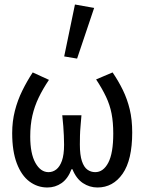

<svg xmlns="http://www.w3.org/2000/svg" viewBox="-20 -819 640 851"><path d="M190 12Q146 12 110.5 -14.5Q75 -41 54.5 -95Q34 -149 34 -229Q34 -281 46 -328Q58 -375 79 -417.5Q100 -460 125 -498L197 -465Q170 -425 151.5 -386.5Q133 -348 123.5 -306.5Q114 -265 114 -214Q114 -138 137 -97Q160 -56 195 -56Q214 -56 229.5 -68Q245 -80 254.5 -106.5Q264 -133 264 -178Q264 -198 263 -218Q262 -238 260.5 -260Q259 -282 256 -308H341Q339 -282 337 -260Q335 -238 334.5 -218Q334 -198 334 -178Q334 -132 343 -105Q352 -78 367.5 -67Q383 -56 402 -56Q438 -56 460 -98Q482 -140 482 -227Q482 -277 474.5 -315.5Q467 -354 450 -390Q433 -426 406 -467L479 -498Q505 -460 524.5 -420Q544 -380 555 -334.5Q566 -289 566 -232Q566 -110 523.5 -49Q481 12 412 12Q377 12 347.5 -7.5Q318 -27 301 -69H297Q281 -27 253 -7.5Q225 12 190 12ZM321.7 -559.3 264.5 -568.9 312.2 -799 397.3 -783.9Z"/></svg>

Font: Source Code Pro ExtraLight
Style: Regular
Weight: 200
Monospace: yes
Designer: Paul D. Hunt, Teo Tuominen
Foundry: Adobe
Version: Version 1.026;hotconv 1.1.0;makeotfexe 2.6.0